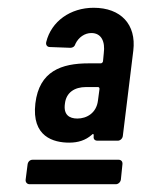

<svg xmlns="http://www.w3.org/2000/svg" viewBox="-20 -728 364 494"><path d="M208 -565C138 -565 81 -545 71 -462C61 -376 118 -361 158 -361C181 -361 200 -367 216 -381C219 -385 222 -383 221 -379V-377C220 -370 224 -366 231 -366H283C289 -366 295 -371 296 -378L323 -598C331 -665 291 -708 221 -708C161 -708 112 -673 99 -620C97 -612 102 -607 108 -607L161 -605C167 -605 172 -608 174 -615C182 -632 198 -643 215 -643C241 -643 251 -621 247 -591L245 -570C244 -567 242 -565 239 -565ZM179 -423C158 -423 143 -433 147 -461C150 -490 172 -504 201 -504H232C235 -504 236 -502 236 -499L232 -469C228 -437 203 -423 179 -423ZM51 -305 46 -266C45 -259 50 -254 56 -254H278C284 -254 290 -259 291 -266L295 -305C296 -312 292 -317 285 -317H64C57 -317 52 -312 51 -305Z"/></svg>

Font: Barlow Condensed SemiBold
Style: Italic
Weight: 600
Width: 3
Italic angle: -7°
Designer: Jeremy Tribby
Foundry: Tribby Type
Version: Version 1.422;hotconv 1.0.109;makeotfexe 2.5.65596